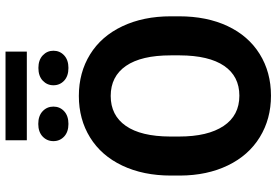

<svg xmlns="http://www.w3.org/2000/svg" viewBox="-180 -860 1049 730"><g transform="rotate(-90 345.0 -495.5)"><path d="M42 0ZM647.5 -339.4Q647.5 -234.4 610.4 -155.3Q573.2 -76.2 504.2 -33.2Q435.1 9.8 345.7 9.8Q257.3 9.8 188 -32.7Q118.7 -75.2 80.6 -154.1Q42.5 -232.9 42 -335.4V-370.6Q42 -475.6 79.8 -555.4Q117.7 -635.3 186.8 -678Q255.9 -720.7 344.7 -720.7Q433.6 -720.7 502.7 -678Q571.8 -635.3 609.6 -555.4Q647.5 -475.6 647.5 -371.1ZM499 -371.6Q499 -483.4 459 -541.5Q418.9 -599.6 344.7 -599.6Q271 -599.6 231 -542.2Q190.9 -484.9 190.4 -374V-339.4Q190.4 -230.5 230.5 -170.4Q270.5 -110.4 345.7 -110.4Q419.4 -110.4 459 -168.2Q498.5 -226.1 499 -336.9ZM513.2 -918.5H176.3V-999.5H513.2ZM238.3 -875Q269 -875 286.6 -858.4Q304.2 -841.8 304.2 -817.4Q304.2 -793 286.6 -776.6Q269 -760.3 238.3 -760.3Q208 -760.3 190.4 -776.6Q172.9 -793 172.9 -817.4Q172.9 -841.8 190.4 -858.4Q208 -875 238.3 -875ZM385.3 -817.4Q385.3 -841.3 402.8 -857.9Q420.4 -874.5 451.2 -874.5Q481.4 -874.5 499 -857.9Q516.6 -841.3 516.6 -817.4Q516.6 -793 499 -776.6Q481.4 -760.3 451.2 -760.3Q420.4 -760.3 402.8 -776.6Q385.3 -793 385.3 -817.4Z"/></g></svg>

Font: Roboto
Style: Bold
Weight: 700
Designer: Google
Version: Version 2.134; 2016; ttfautohint (v1.6)